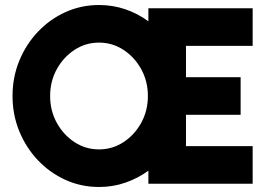

<svg xmlns="http://www.w3.org/2000/svg" viewBox="-20 -733 1078 766"><path d="M375 13Q304 13 241.5 -15.2Q179 -43.5 131.5 -93.5Q84 -143.5 57 -209.2Q30 -275 30 -350Q30 -425 57 -490.8Q84 -556.5 131.5 -606.5Q179 -656.5 241.5 -684.8Q304 -713 375 -713Q430 -713 480 -696Q530 -679 572 -648V-700H988V-550H722V-425H940V-275H722V-150H988V0H572V-52Q530 -21.5 480 -4.2Q430 13 375 13ZM375 -137Q428.5 -137 472.8 -166Q517 -195 543.5 -243.2Q570 -291.5 570 -350Q570 -408.5 543.5 -456.8Q517 -505 472.8 -534Q428.5 -563 375 -563Q321.5 -563 277.2 -534Q233 -505 206.5 -456.8Q180 -408.5 180 -350Q180 -291.5 206.5 -243.2Q233 -195 277.2 -166Q321.5 -137 375 -137Z"/></svg>

Font: Urbanist Black
Style: Regular
Weight: 900
Designer: Corey Hu
Foundry: Corey Hu
Version: Version 1.330; ttfautohint (v1.8.4.7-5d5b)